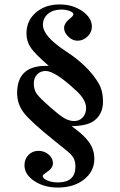

<svg xmlns="http://www.w3.org/2000/svg" viewBox="-20 -711 540 863"><path d="M186 -415H199Q137 -469 118 -497Q99 -525 99 -561Q99 -618 141 -654.5Q183 -691 248 -691Q307 -691 350 -661Q393 -631 393 -591Q393 -566 373.5 -547Q354 -528 328 -528Q306 -528 287 -546.5Q268 -565 268 -585Q268 -607 295 -628Q310 -640 310 -647Q310 -655 293.5 -661.5Q277 -668 256 -668Q219 -668 196 -649Q173 -630 173 -599Q173 -548 277 -480Q377 -415 423 -337Q443 -303 443 -255Q443 -199 404 -169Q373 -145 302 -144Q357 -105 380.5 -71.5Q404 -38 404 3Q404 59 358 95.5Q312 132 240 132Q178 132 134 102.5Q90 73 90 32Q90 4 108 -14.5Q126 -33 153 -33Q179 -33 198.5 -16.5Q218 0 218 23Q218 46 187 65Q172 75 172 80Q172 91 192.5 100Q213 109 240 109Q319 109 319 38Q319 15 311 0Q303 -15 282 -32L225 -78Q118 -164 87.5 -203.5Q57 -243 57 -293Q57 -415 186 -415ZM367 -225Q367 -262 324 -302Q228 -392 185 -392Q162 -392 147 -376.5Q132 -361 132 -336Q132 -308 145 -289.5Q158 -271 205 -230Q248 -192 269.5 -179.5Q291 -167 314 -167Q337 -167 352 -183.5Q367 -200 367 -225Z"/></svg>

Font: STIX MathJax Main
Style: Bold
Weight: 700
Designer: MicroPress Inc., with final additions and corrections provided by Coen Hoffman, Elsevier (retired)
Version: Version 1.1.1